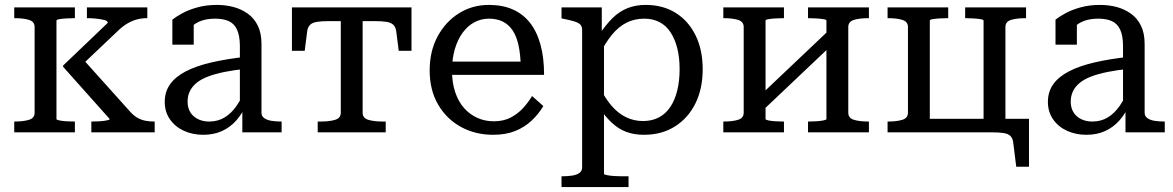

<svg xmlns="http://www.w3.org/2000/svg" viewBox="-20 -539 4777 782"><path d="M121 -80V-429Q121 -451 98 -458Q75 -465 40 -465H38V-509H285V-465H282Q268 -465 251 -464Q234 -463 222 -461Q210 -459 210 -455V-54Q210 -51 222 -48.5Q234 -46 251 -45Q268 -44 282 -44H285V0H38V-44H40Q75 -44 98 -51Q121 -58 121 -80ZM610 0H352V-44H355Q368 -44 385 -45Q402 -46 414.5 -48.5Q427 -51 427 -54L237 -267V-272L419 -446Q419 -454 405 -457.5Q391 -461 372.5 -463Q354 -465 339 -465H334V-509H580V-465H578Q558 -465 538.5 -460Q519 -455 500 -444Q481 -433 463 -416L306 -267L309 -308L512 -82Q527 -66 542 -58Q557 -50 573.5 -47Q590 -44 608 -44H610Z M984 -308V-259Q934 -254 894.5 -246Q855 -238 826.5 -227Q798 -216 780 -201Q762 -186 753 -167Q744 -148 744 -125Q744 -100 755 -82Q766 -64 786 -54Q806 -44 832 -44Q867 -44 894.5 -60.5Q922 -77 943.5 -108Q965 -139 981 -180L982 -113Q967 -76 942 -48Q917 -20 883.5 -5Q850 10 808 10Q765 10 729.5 -6Q694 -22 672.5 -52.5Q651 -83 651 -124Q651 -165 672.5 -195.5Q694 -226 736 -248Q778 -270 840 -284.5Q902 -299 984 -308ZM967 0V-106L957 -109V-351Q957 -393 945.5 -418Q934 -443 911.5 -453Q889 -463 857 -463Q808 -463 776.5 -443Q745 -423 725 -396Q724 -408 727 -418Q730 -428 736 -436.5Q742 -445 750.5 -450.5Q759 -456 769 -460V-357H682V-459Q697 -471 722.5 -485Q748 -499 784 -509Q820 -519 863 -519Q899 -519 931 -510.5Q963 -502 989 -483.5Q1015 -465 1030 -434.5Q1045 -404 1045 -360V-80Q1045 -66 1056 -58Q1067 -50 1085 -47Q1103 -44 1127 -44V0Z M1412 -453V-509H1656V-332H1604L1594 -410Q1592 -428 1582.5 -437.5Q1573 -447 1554.5 -450Q1536 -453 1505 -453ZM1413 -453H1320Q1290 -453 1271 -450Q1252 -447 1242.5 -437.5Q1233 -428 1231 -410L1221 -332H1169V-509H1413ZM1457 -80Q1457 -58 1480 -51Q1503 -44 1539 -44H1551V0H1274V-44H1286Q1322 -44 1345 -51Q1368 -58 1368 -80V-509H1457Z M1821 -250Q1821 -202 1834 -163.5Q1847 -125 1870 -99Q1893 -73 1924 -59Q1955 -45 1991 -45Q2032 -45 2061.5 -61Q2091 -77 2112 -100.5Q2133 -124 2147 -148L2193 -107Q2174 -75 2145.5 -48Q2117 -21 2078.5 -5.5Q2040 10 1989 10Q1916 10 1857.5 -22Q1799 -54 1764.5 -113Q1730 -172 1730 -252Q1730 -331 1762.5 -391Q1795 -451 1849.5 -485Q1904 -519 1971 -519Q2026 -519 2067.5 -501Q2109 -483 2137.5 -447.5Q2166 -412 2181 -358.5Q2196 -305 2196 -234H1803V-288H2129L2101 -267Q2100 -317 2092 -354Q2084 -391 2068 -415Q2052 -439 2028 -451Q2004 -463 1971 -463Q1940 -463 1912.5 -448.5Q1885 -434 1864.5 -406Q1844 -378 1832.5 -339Q1821 -300 1821 -250Z M2540 223H2267V179H2269Q2293 179 2311.5 176Q2330 173 2340.5 165Q2351 157 2351 143V-417Q2351 -432 2343 -439.5Q2335 -447 2318.5 -452Q2302 -457 2277 -462L2267 -464V-509H2431V-383L2440 -372V169Q2440 172 2453 174.5Q2466 177 2482.5 178Q2499 179 2512 179H2540ZM2603 10Q2562 10 2530.5 -2Q2499 -14 2472.5 -38.5Q2446 -63 2420 -101L2422 -184Q2445 -138 2471.5 -107.5Q2498 -77 2530 -61.5Q2562 -46 2599 -46Q2636 -46 2664 -61Q2692 -76 2710.5 -104Q2729 -132 2738.5 -171Q2748 -210 2748 -257Q2748 -305 2738.5 -342.5Q2729 -380 2711 -407.5Q2693 -435 2666 -449Q2639 -463 2604 -463Q2564 -463 2531.5 -446.5Q2499 -430 2472 -397Q2445 -364 2422 -317L2420 -397Q2448 -439 2475 -465.5Q2502 -492 2535 -505.5Q2568 -519 2610 -519Q2680 -519 2732 -486.5Q2784 -454 2813 -395Q2842 -336 2842 -257Q2842 -178 2812.5 -118Q2783 -58 2729 -24Q2675 10 2603 10Z M3009 -80V-429Q3009 -451 2986 -458Q2963 -465 2928 -465H2926V-509H3173V-465H3170Q3156 -465 3139 -464Q3122 -463 3110 -461Q3098 -459 3098 -455V-54Q3098 -51 3110 -48.5Q3122 -46 3139 -45Q3156 -44 3170 -44H3173V0H2926V-44H2928Q2963 -44 2986 -51Q3009 -58 3009 -80ZM3346 -54V-455Q3346 -459 3333.5 -461Q3321 -463 3304 -464Q3287 -465 3273 -465H3271V-509H3519V-465H3517Q3481 -465 3458 -458Q3435 -451 3435 -429V-80Q3435 -58 3458 -51Q3481 -44 3517 -44H3519V0H3271V-44H3273Q3287 -44 3304 -45Q3321 -46 3333.5 -48.5Q3346 -51 3346 -54ZM3077 -80 3041 -117 3367 -426 3403 -389Z M3678 -429Q3678 -451 3655 -458Q3632 -465 3597 -465H3595V-509H3842V-465H3839Q3825 -465 3808 -464Q3791 -463 3779 -461Q3767 -459 3767 -455V0H3595V-44H3597Q3632 -44 3655 -51Q3678 -58 3678 -80ZM3986 -455Q3986 -459 3973.5 -461Q3961 -463 3944 -464Q3927 -465 3913 -465H3911V-509H4159V-465H4157Q4121 -465 4098 -458Q4075 -451 4075 -429V0H3986ZM3986 0V-55H4171V140H4119L4107 43Q4105 25 4096 15.5Q4087 6 4068.5 3Q4050 0 4020 0ZM3742 0V-55H4033V0Z M4581 -308V-259Q4531 -254 4491.5 -246Q4452 -238 4423.5 -227Q4395 -216 4377 -201Q4359 -186 4350 -167Q4341 -148 4341 -125Q4341 -100 4352 -82Q4363 -64 4383 -54Q4403 -44 4429 -44Q4464 -44 4491.5 -60.5Q4519 -77 4540.5 -108Q4562 -139 4578 -180L4579 -113Q4564 -76 4539 -48Q4514 -20 4480.5 -5Q4447 10 4405 10Q4362 10 4326.5 -6Q4291 -22 4269.5 -52.5Q4248 -83 4248 -124Q4248 -165 4269.5 -195.5Q4291 -226 4333 -248Q4375 -270 4437 -284.5Q4499 -299 4581 -308ZM4564 0V-106L4554 -109V-351Q4554 -393 4542.5 -418Q4531 -443 4508.5 -453Q4486 -463 4454 -463Q4405 -463 4373.5 -443Q4342 -423 4322 -396Q4321 -408 4324 -418Q4327 -428 4333 -436.5Q4339 -445 4347.5 -450.5Q4356 -456 4366 -460V-357H4279V-459Q4294 -471 4319.5 -485Q4345 -499 4381 -509Q4417 -519 4460 -519Q4496 -519 4528 -510.5Q4560 -502 4586 -483.5Q4612 -465 4627 -434.5Q4642 -404 4642 -360V-80Q4642 -66 4653 -58Q4664 -50 4682 -47Q4700 -44 4724 -44V0Z"/></svg>

Font: Roboto Serif 28pt
Style: Regular
Weight: 400
Designer: Greg Gazdowicz
Foundry: Commercial Type
Version: Version 1.008